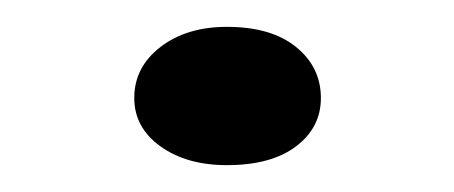

<svg xmlns="http://www.w3.org/2000/svg" viewBox="-20 -402 338 143"><path d="M149 -279Q119 -279 99.5 -293Q80 -307 80 -329Q80 -352 99.5 -367Q119 -382 149 -382Q182 -382 200.5 -367Q219 -352 219 -329Q219 -307 200.5 -293Q182 -279 149 -279Z"/></svg>

Font: BioRhyme SemiExpanded Light
Style: Regular
Weight: 300
Width: 6
Designer: Aoife Mooney
Foundry: Aoife Mooney Type
Version: Version 1.600;gftools[0.9.33]